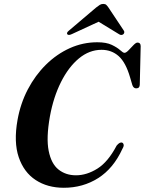

<svg xmlns="http://www.w3.org/2000/svg" viewBox="-20 -922 719 954"><path d="M587.5 -213Q593 -210.5 594.5 -203Q596 -195.5 588 -182Q543.5 -85 467.8 -37Q392 11 297 11Q216 11 157.2 -27.5Q98.5 -66 73 -141Q47.5 -216 67 -325.5Q81.5 -407.5 118.2 -477.8Q155 -548 208.5 -600.8Q262 -653.5 327 -682.8Q392 -712 463.5 -712Q508.5 -712 535.5 -699Q562.5 -686 577 -672.8Q591.5 -659.5 598.5 -659.5Q606.5 -659.5 618.8 -672.2Q631 -685 643.2 -697.8Q655.5 -710.5 663 -710.5Q679 -710.5 679 -692.5L674.5 -501Q674 -483 657 -483Q643.5 -482.5 637.5 -499.5L626.5 -537Q605 -611.5 569.8 -643Q534.5 -674.5 484.5 -674.5Q424 -674.5 372.2 -631.8Q320.5 -589 283 -514.2Q245.5 -439.5 228 -343.5Q209 -237 221.8 -172.8Q234.5 -108.5 270.5 -79.8Q306.5 -51 357.5 -51Q411 -51 464 -84.2Q517 -117.5 559.5 -198.5Q575.5 -218 587.5 -213ZM338 -753Q321.5 -745 315 -751Q308.5 -758.5 322 -769.5L457.5 -884.5Q468 -893 475.8 -897.8Q483.5 -902.5 493 -902.5Q503 -902.5 508 -897.8Q513 -893 519 -884.5L595.5 -769.5Q599 -764 597.2 -758.8Q595.5 -753.5 591.5 -751Q582 -744.5 570 -753L470 -814Z"/></svg>

Font: Fraunces 72pt SemiBold
Style: Italic
Weight: 600
Italic angle: -16°
Version: Version 1.000;[b76b70a41]